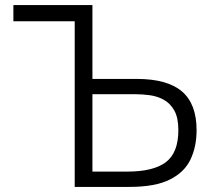

<svg xmlns="http://www.w3.org/2000/svg" viewBox="-20 -733 835 753"><path d="M488 0H273V-649.5H32.5V-713H342.5V-423.5H516Q636 -423.5 693.5 -374.5Q751 -325.5 751 -222.5Q751 -158 727.2 -107.8Q703.5 -57.5 646 -28.8Q588.5 0 488 0ZM342.5 -60H478.5Q582 -60 630.8 -97.2Q679.5 -134.5 679.5 -222.5Q679.5 -271 663.8 -299.2Q648 -327.5 622.8 -341.5Q597.5 -355.5 568 -359.5Q538.5 -363.5 511.5 -363.5H342.5Z"/></svg>

Font: Commissioner Light
Style: Regular
Weight: 300
Designer: Kostas Bartsokas
Foundry: Kostas Bartsokas
Version: Version 1.000; ttfautohint (v1.8.3)